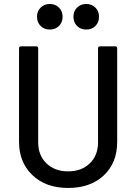

<svg xmlns="http://www.w3.org/2000/svg" viewBox="-20 -932 681 960"><path d="M320.8 7.8Q209 7.8 142.1 -56.4Q75.2 -120.6 75.2 -222.2V-689.9Q75.2 -700.2 85 -700.2H161.1Q170.9 -700.2 170.9 -689.9V-220.2Q170.9 -155.3 212.4 -115.2Q253.9 -75.2 320.8 -75.2Q387.7 -75.2 429 -115.2Q470.2 -155.3 470.2 -220.2V-689.9Q470.2 -700.2 480 -700.2H556.2Q565.9 -700.2 565.9 -689.9V-222.2Q565.9 -117.7 498.8 -54.9Q431.6 7.8 320.8 7.8ZM457 -802.2Q439 -784.2 411.1 -784.2Q383.3 -784.2 365.2 -802.2Q347.2 -820.3 347.2 -848.1Q347.2 -876 365.2 -894Q383.3 -912.1 411.1 -912.1Q439 -912.1 457 -894Q475.1 -876 475.1 -848.1Q475.1 -820.3 457 -802.2ZM274.9 -802.2Q256.8 -784.2 229 -784.2Q201.2 -784.2 183.1 -802.2Q165 -820.3 165 -848.1Q165 -876 183.1 -894Q201.2 -912.1 229 -912.1Q256.8 -912.1 274.9 -894Q293 -876 293 -848.1Q293 -820.3 274.9 -802.2Z"/></svg>

Font: Gruenseis Font Medium
Style: Regular
Weight: 500
Designer: Jeremy Tribby
Foundry: Tribby Type
Version: Version 1.408;Glyphs 3.1.2 (3151)